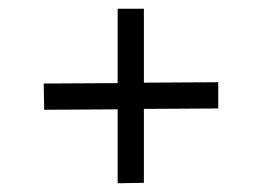

<svg xmlns="http://www.w3.org/2000/svg" viewBox="-20 -591 599 439"><path d="M81 -340 249 -341V-172L309 -173V-342L479 -343V-403L309 -402V-571H249V-401L80 -400Z"/></svg>

Font: Basteleur Moonlight
Style: Regular
Weight: 300
Designer: Keussel
Foundry: Keussel Studio
Version: Version 1.300;Glyphs 3.2 (3192)